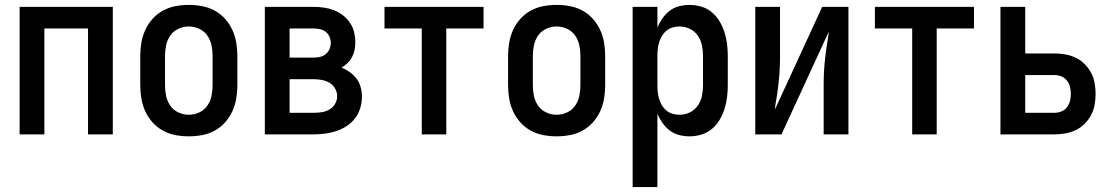

<svg xmlns="http://www.w3.org/2000/svg" viewBox="-20 -548 4540 783"><path d="M60 0V-520H440V0H339V-432H161V0Z M750 8Q723 8 696 3Q669 -2 645 -15Q621 -28 602.5 -48.5Q584 -69 572.5 -94Q561 -119 556.5 -146Q552 -173 552 -200V-320Q552 -347 556.5 -374Q561 -401 572.5 -426Q584 -451 602.5 -471.5Q621 -492 645 -505Q669 -518 696 -523Q723 -528 750 -528Q777 -528 804 -523Q831 -518 855 -505Q879 -492 897.5 -471.5Q916 -451 927.5 -426Q939 -401 943.5 -374Q948 -347 948 -320V-200Q948 -173 943.5 -146Q939 -119 927.5 -94Q916 -69 897.5 -48.5Q879 -28 855 -15Q831 -2 804 3Q777 8 750 8ZM750 -80Q772 -80 792.5 -89.5Q813 -99 825.5 -117Q838 -135 842.5 -156.5Q847 -178 847 -200V-320Q847 -342 842.5 -363.5Q838 -385 825.5 -403Q813 -421 792.5 -430.5Q772 -440 750 -440Q728 -440 707.5 -430.5Q687 -421 674.5 -403Q662 -385 657.5 -363.5Q653 -342 653 -320V-200Q653 -178 657.5 -156.5Q662 -135 674.5 -117Q687 -99 707.5 -89.5Q728 -80 750 -80Z M1060 0V-520H1259Q1280 -520 1301 -517Q1322 -514 1341.5 -506.5Q1361 -499 1378 -486Q1395 -473 1407 -455.5Q1419 -438 1424 -417Q1429 -396 1429 -375Q1429 -359 1426 -344Q1423 -329 1415.5 -315Q1408 -301 1397 -290.5Q1386 -280 1373 -272Q1391 -265 1407 -253.5Q1423 -242 1434.5 -226.5Q1446 -211 1451 -192Q1456 -173 1456 -154Q1456 -130 1449 -107Q1442 -84 1428 -65.5Q1414 -47 1394 -34Q1374 -21 1351.5 -13.5Q1329 -6 1305.5 -3Q1282 0 1259 0ZM1161 -313H1259Q1272 -313 1285 -316Q1298 -319 1308 -327Q1318 -335 1323.5 -347.5Q1329 -360 1329 -373Q1329 -386 1323.5 -398.5Q1318 -411 1308 -418.5Q1298 -426 1285 -429Q1272 -432 1259 -432H1161ZM1161 -88H1259Q1275 -88 1292 -90.5Q1309 -93 1323.5 -101.5Q1338 -110 1346.5 -124.5Q1355 -139 1355 -156Q1355 -172 1346.5 -187Q1338 -202 1323.5 -210.5Q1309 -219 1292 -222Q1275 -225 1259 -225H1161Z M1700 0V-432H1548V-520H1952V-432H1800V0Z M2250 8Q2223 8 2196 3Q2169 -2 2145 -15Q2121 -28 2102.5 -48.5Q2084 -69 2072.5 -94Q2061 -119 2056.5 -146Q2052 -173 2052 -200V-320Q2052 -347 2056.5 -374Q2061 -401 2072.5 -426Q2084 -451 2102.5 -471.5Q2121 -492 2145 -505Q2169 -518 2196 -523Q2223 -528 2250 -528Q2277 -528 2304 -523Q2331 -518 2355 -505Q2379 -492 2397.5 -471.5Q2416 -451 2427.5 -426Q2439 -401 2443.5 -374Q2448 -347 2448 -320V-200Q2448 -173 2443.5 -146Q2439 -119 2427.5 -94Q2416 -69 2397.5 -48.5Q2379 -28 2355 -15Q2331 -2 2304 3Q2277 8 2250 8ZM2250 -80Q2272 -80 2292.5 -89.5Q2313 -99 2325.5 -117Q2338 -135 2342.5 -156.5Q2347 -178 2347 -200V-320Q2347 -342 2342.5 -363.5Q2338 -385 2325.5 -403Q2313 -421 2292.5 -430.5Q2272 -440 2250 -440Q2228 -440 2207.5 -430.5Q2187 -421 2174.5 -403Q2162 -385 2157.5 -363.5Q2153 -342 2153 -320V-200Q2153 -178 2157.5 -156.5Q2162 -135 2174.5 -117Q2187 -99 2207.5 -89.5Q2228 -80 2250 -80Z M2560 215V-520H2661V-435Q2669 -455 2681.5 -473Q2694 -491 2711 -504Q2728 -517 2749 -522.5Q2770 -528 2792 -528Q2816 -528 2840 -521Q2864 -514 2883 -498Q2902 -482 2914.5 -461Q2927 -440 2934.5 -416.5Q2942 -393 2945 -368.5Q2948 -344 2948 -320V-200Q2948 -176 2945 -151.5Q2942 -127 2934.5 -103.5Q2927 -80 2914.5 -59Q2902 -38 2883 -22Q2864 -6 2840 1Q2816 8 2792 8Q2770 8 2749 2.5Q2728 -3 2711 -16Q2694 -29 2681.5 -47Q2669 -65 2661 -85V215ZM2751 -80Q2773 -80 2793 -89.5Q2813 -99 2825.5 -117Q2838 -135 2842.5 -156.5Q2847 -178 2847 -200V-320Q2847 -342 2842.5 -363.5Q2838 -385 2825.5 -403Q2813 -421 2793 -430.5Q2773 -440 2751 -440Q2737 -440 2723 -436Q2709 -432 2698 -423Q2687 -414 2679.5 -401.5Q2672 -389 2668 -375.5Q2664 -362 2662.5 -348Q2661 -334 2661 -320V-200Q2661 -186 2662.5 -172Q2664 -158 2668 -144.5Q2672 -131 2679.5 -118.5Q2687 -106 2698 -97Q2709 -88 2723 -84Q2737 -80 2751 -80Z M3060 0V-520H3161V-312Q3161 -276 3158 -240Q3155 -204 3150 -169L3146 -143Q3144 -133 3142.5 -122.5Q3141 -112 3140 -101L3333 -520H3440V0H3339V-208Q3339 -244 3342 -280Q3345 -316 3350 -351L3354 -377Q3356 -387 3357.5 -397.5Q3359 -408 3360 -419L3167 0Z M3700 0V-432H3548V-520H3952V-432H3800V0Z M4060 0V-520H4161V-330H4280Q4303 -330 4325 -326Q4347 -322 4367 -312.5Q4387 -303 4403 -287Q4419 -271 4429.5 -251.5Q4440 -232 4444 -209.5Q4448 -187 4448 -165Q4448 -143 4444 -120.5Q4440 -98 4429.5 -78.5Q4419 -59 4403 -43Q4387 -27 4367 -17.5Q4347 -8 4325 -4Q4303 0 4280 0ZM4280 -88Q4295 -88 4308.5 -93.5Q4322 -99 4331 -110.5Q4340 -122 4343.5 -136Q4347 -150 4347 -165Q4347 -179 4343.5 -193.5Q4340 -208 4331 -219.5Q4322 -231 4308.5 -236.5Q4295 -242 4280 -242H4161V-88Z"/></svg>

Font: Iosevka SS04 Semibold
Style: Regular
Weight: 600
Monospace: yes
Designer: Belleve Invis
Foundry: Belleve Invis
Version: Version 19.0.0; ttfautohint (v1.8.4)